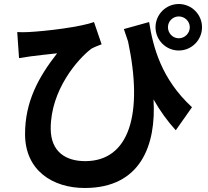

<svg xmlns="http://www.w3.org/2000/svg" viewBox="-20 -859 1040 958"><path d="M818 -723C818 -753 842 -777 872 -777C902 -777 927 -753 927 -723C927 -693 902 -668 872 -668C842 -668 818 -693 818 -723ZM756 -723C756 -659 808 -607 872 -607C936 -607 988 -659 988 -723C988 -787 936 -839 872 -839C808 -839 756 -787 756 -723ZM66 -699 75 -569C98 -573 113 -575 134 -578C164 -582 227 -589 265 -593C172 -474 105 -352 105 -190C105 -9 242 79 403 79C682 79 760 -135 746 -363C779 -305 816 -254 857 -209L938 -324C785 -465 744 -623 724 -749L598 -714L619 -652C696 -290 625 -55 405 -55C309 -55 233 -101 233 -218C233 -410 368 -565 436 -616C452 -625 472 -632 487 -638L449 -749C384 -725 217 -704 122 -699C103 -698 83 -698 66 -699Z"/></svg>

Font: Noto Sans JP
Style: Bold
Weight: 700
Designer: Ryoko NISHIZUKA 西塚涼子 (kana, bopomofo & ideographs); Paul D. Hunt (Latin, Greek & Cyrillic); Sandoll Communications 산돌커뮤니
Foundry: Adobe
Version: Version 2.004;hotconv 1.0.118;makeotfexe 2.5.65603